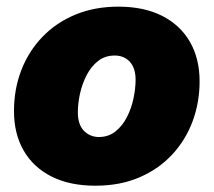

<svg xmlns="http://www.w3.org/2000/svg" viewBox="-20 -559 655 589"><path d="M272.5 10.7Q194.3 10.7 138.4 -17.3Q82.5 -45.4 52.7 -96.9Q22.9 -148.4 22.9 -218.3Q22.9 -285.6 45.4 -343.8Q67.9 -401.9 110.1 -445.8Q152.3 -489.7 211.4 -514.2Q270.5 -538.6 343.3 -538.6Q421.4 -538.6 477.1 -510.5Q532.7 -482.4 562.5 -430.9Q592.3 -379.4 592.3 -309.6Q592.3 -244.6 570.8 -186.8Q549.3 -128.9 507.8 -84.5Q466.3 -40 407 -14.6Q347.7 10.7 272.5 10.7ZM283.2 -138.7Q313 -138.7 334.5 -156Q356 -173.3 369.6 -200.2Q383.3 -227.1 389.6 -257.6Q396 -288.1 396 -314.5Q396 -339.4 387.5 -356Q378.9 -372.6 364.5 -380.6Q350.1 -388.7 332.5 -388.7Q302.2 -388.7 280.8 -371.8Q259.3 -355 245.6 -328.1Q231.9 -301.3 225.3 -271.2Q218.8 -241.2 218.8 -214.4Q218.8 -176.8 237.5 -157.7Q256.3 -138.7 283.2 -138.7Z"/></svg>

Font: Inter 24pt Black
Style: Italic
Weight: 900
Italic angle: -9.3988°
Designer: Rasmus Andersson
Foundry: rsms
Version: Version 4.001;git-66647c0bb